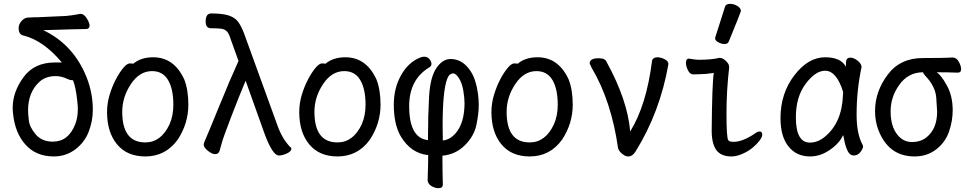

<svg xmlns="http://www.w3.org/2000/svg" viewBox="-20 -790 5040 999"><path d="M260 24Q168 24 113 -37Q58 -98 48 -198Q46 -214 46 -229Q46 -311 102 -388Q158 -465 266 -465H302Q206 -579 103 -605Q77 -609 77 -644Q77 -663 91.5 -680Q106 -697 123.5 -698.5Q141 -700 155 -700H170L324 -707Q350 -709 399 -718Q417 -718 431.5 -694.5Q446 -671 446 -657Q446 -639 428 -639Q396 -639 205 -633Q349 -565 419 -415Q463 -320 463 -220Q463 -160 441.5 -104.5Q420 -49 371.5 -12.5Q323 24 260 24ZM255 -53Q336 -53 371 -143Q385 -177 385 -224Q385 -239 382 -265Q374 -339 360 -372Q360 -373 352 -373Q344 -373 331 -379Q301 -394 270 -394Q218 -394 186 -365Q126 -311 126 -215Q126 -200 130 -164Q134 -128 166 -90.5Q198 -53 255 -53Z M736 24Q641 24 589 -39Q537 -102 537 -207Q537 -252 550 -295.5Q563 -339 582 -375.5Q601 -412 621 -436Q641 -460 655 -460Q672 -460 673 -458Q713 -492 777 -492Q886 -492 939 -376Q960 -322 960 -245Q960 -148 905 -64Q842 24 736 24ZM736 -49Q818 -49 862 -143Q882 -188 882 -245Q882 -327 854.5 -373.5Q827 -420 771 -420Q706 -420 661 -352.5Q616 -285 616 -208Q616 -49 736 -49Z M1431 19Q1397 19 1353 -104L1258 -370Q1223 -287 1181.5 -178.5Q1140 -70 1134 -46Q1128 -22 1122.5 -5Q1117 12 1099 12Q1083 12 1061.5 -5.5Q1040 -23 1040 -36Q1040 -46 1048 -62.5Q1056 -79 1116 -226.5Q1176 -374 1221 -473L1181 -584Q1172 -614 1161.5 -625.5Q1151 -637 1134.5 -640Q1118 -643 1078 -643Q1050 -643 1050 -678Q1050 -720 1079 -720Q1139 -720 1171.5 -709Q1204 -698 1220.5 -674.5Q1237 -651 1251 -613L1423 -139Q1448 -68 1490 -25Q1496 -23 1496 -15Q1495 -2 1472.5 8.5Q1450 19 1431 19Z M1736 24Q1641 24 1589 -39Q1537 -102 1537 -207Q1537 -252 1550 -295.5Q1563 -339 1582 -375.5Q1601 -412 1621 -436Q1641 -460 1655 -460Q1672 -460 1673 -458Q1713 -492 1777 -492Q1886 -492 1939 -376Q1960 -322 1960 -245Q1960 -148 1905 -64Q1842 24 1736 24ZM1736 -49Q1818 -49 1862 -143Q1882 -188 1882 -245Q1882 -327 1854.5 -373.5Q1827 -420 1771 -420Q1706 -420 1661 -352.5Q1616 -285 1616 -208Q1616 -49 1736 -49Z M2262 189Q2242 189 2224 177.5Q2206 166 2205 148Q2208 61 2208 17Q2118 8 2065 -81Q2029 -143 2029 -245Q2029 -331 2066 -397Q2105 -468 2170 -492Q2179 -495 2188 -495Q2208 -495 2219 -476Q2225 -467 2225 -458Q2225 -446 2213 -439Q2109 -376 2109 -238Q2109 -71 2207 -61V-87Q2207 -185 2212.5 -286Q2218 -387 2250 -435Q2282 -483 2325 -483Q2389 -483 2431 -416Q2457 -375 2467 -302Q2471 -273 2471 -243Q2471 -200 2459 -141Q2447 -82 2398.5 -34Q2350 14 2282 20Q2282 95 2284 170Q2284 189 2262 189ZM2284 -59Q2320 -62 2351 -97Q2397 -151 2397 -254Q2397 -281 2390.5 -319.5Q2384 -358 2368 -383Q2352 -408 2339 -408Q2317 -408 2307 -380Q2283 -318 2283 -135Z M2736 24Q2641 24 2589 -39Q2537 -102 2537 -207Q2537 -252 2550 -295.5Q2563 -339 2582 -375.5Q2601 -412 2621 -436Q2641 -460 2655 -460Q2672 -460 2673 -458Q2713 -492 2777 -492Q2886 -492 2939 -376Q2960 -322 2960 -245Q2960 -148 2905 -64Q2842 24 2736 24ZM2736 -49Q2818 -49 2862 -143Q2882 -188 2882 -245Q2882 -327 2854.5 -373.5Q2827 -420 2771 -420Q2706 -420 2661 -352.5Q2616 -285 2616 -208Q2616 -49 2736 -49Z M3249 24Q3236 24 3225 16Q3203 2 3196 -18Q3161 -265 3058 -438L3048 -460Q3048 -487 3095 -487Q3129 -487 3136 -468Q3245 -270 3259 -106Q3344 -243 3373 -476Q3379 -492 3401 -492Q3418 -492 3438 -482Q3458 -472 3458 -457Q3414 -206 3287 -2Q3271 24 3249 24Z M3787 24Q3731 24 3707 -9.5Q3683 -43 3683 -110Q3685 -357 3694 -410H3690Q3650 -404 3624.5 -404Q3599 -404 3586 -403Q3570 -403 3559.5 -424.5Q3549 -446 3549 -462Q3549 -485 3564 -485Q3602 -479 3613 -479Q3683 -479 3723 -489Q3746 -489 3766 -463Q3774 -453 3774 -439Q3760 -320 3760 -199Q3760 -75 3769 -61Q3774 -52 3797 -52Q3842 -52 3903 -92Q3921 -106 3932 -106Q3946 -106 3946 -89Q3946 -77 3932.5 -59Q3919 -41 3896.5 -22Q3874 -3 3843 10.5Q3812 24 3787 24ZM3750 -561Q3734 -561 3717.5 -570Q3701 -579 3701 -590Q3701 -598 3703 -600L3752 -754Q3756 -770 3779 -770Q3798 -770 3816.5 -759Q3835 -748 3835 -732Q3835 -728 3772 -574Q3767 -561 3750 -561Z M4195 24Q4124 24 4082.5 -28Q4041 -80 4041 -175Q4041 -304 4113 -398Q4185 -492 4273 -492Q4355 -492 4381 -443Q4381 -445 4382 -467.5Q4383 -490 4405 -490Q4422 -490 4441.5 -475Q4461 -460 4463 -442Q4437 -322 4437 -193Q4437 -93 4468 -37L4471 -30Q4471 -17 4457 1Q4443 19 4422 19Q4402 19 4390.5 -4.5Q4379 -28 4373.5 -57.5Q4368 -87 4367 -87Q4348 -45 4298.5 -10.5Q4249 24 4195 24ZM4194 -48Q4234 -48 4270 -77Q4361 -150 4366 -296Q4366 -304 4367 -311Q4333 -422 4273 -422Q4223 -422 4172 -354Q4121 -286 4121 -180Q4121 -48 4194 -48Z M4739 24Q4618 24 4563 -85Q4533 -143 4533 -213Q4533 -313 4598 -400.5Q4663 -488 4781.5 -488Q4900 -488 4935 -491Q4957 -491 4969 -468.5Q4981 -446 4981 -430Q4981 -412 4962 -412Q4914 -414 4854 -414Q4878 -397 4904 -350Q4937 -294 4937 -216Q4937 -161 4918 -105.5Q4899 -50 4851.5 -13Q4804 24 4739 24ZM4800 -75Q4856 -119 4856 -209Q4856 -221 4851.5 -281Q4847 -341 4795 -395Q4783 -408 4783 -414Q4705 -414 4658 -347Q4614 -285 4614 -211Q4614 -132 4650 -88Q4680 -51 4725 -51Q4770 -51 4800 -75Z"/></svg>

Font: LXGW WenKai Mono Medium
Style: Regular
Weight: 500
Monospace: yes
Designer: LXGW / Fontworks Inc.
Foundry: LXGW / Fontworks Inc.
Version: Version 1.520; June 14, 2025